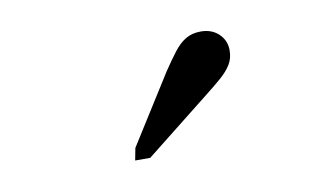

<svg xmlns="http://www.w3.org/2000/svg" viewBox="-36 -877 573 327"><g transform="rotate(-10 250.0 -713.5)"><path d="M255 -755Q267 -773 277 -786Q287 -799 298 -805.5Q309 -812 324 -812Q343 -812 355 -800.5Q367 -789 367 -772Q367 -758 360.5 -747.5Q354 -737 342.5 -727Q331 -717 317 -706L202 -615H176L180 -636Z"/></g></svg>

Font: Roboto Serif Light
Style: Italic
Weight: 300
Italic angle: -10°
Version: Version 1.007